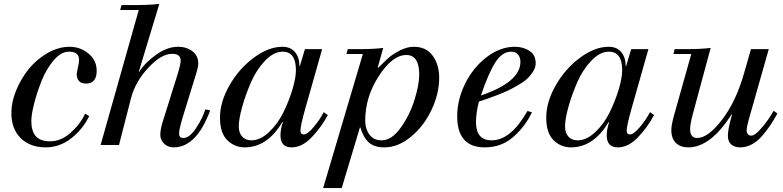

<svg xmlns="http://www.w3.org/2000/svg" viewBox="-20 -741 4003 981"><path d="M415 -160 436 -148Q402 -79 343 -33.5Q284 12 213 12Q134 12 86 -35Q38 -82 38 -164Q38 -219 62.5 -279Q87 -339 127 -388.5Q167 -438 223 -470Q279 -502 336 -502Q390 -502 432 -467.5Q474 -433 474 -379Q474 -314 419 -314Q395 -314 383.5 -327.5Q372 -341 372 -362Q372 -369 378 -395.5Q384 -422 384 -435Q384 -477 332 -477Q292 -477 254.5 -433Q217 -389 193 -329Q169 -269 154.5 -212Q140 -155 140 -123Q140 -71 163 -45Q186 -19 237 -19Q291 -19 340 -62Q389 -105 415 -160Z M494 0 689 -690H594L601 -715H682Q739 -715 794 -721L689 -374L691 -372V-374Q722 -422 778.5 -462Q835 -502 890 -502Q932 -502 962.5 -479.5Q993 -457 993 -417Q993 -401 985 -374L913 -140Q895 -80 895 -59Q895 -36 917 -36Q949 -36 982.5 -87.5Q1016 -139 1029 -182L1054 -177Q984 12 867 12Q838 12 818.5 -7Q799 -26 799 -53Q799 -81 813 -124L891 -373Q903 -413 903 -431Q903 -466 860 -466Q803 -466 736.5 -393.5Q670 -321 649 -238L588 0Z M1538 -490H1626L1540 -187Q1515 -98 1515 -74Q1515 -54 1532 -54Q1551 -54 1583.5 -93Q1616 -132 1634 -168L1655 -153Q1621 -90 1572 -39Q1523 12 1470 12Q1413 12 1413 -49Q1413 -80 1425 -116L1423 -118Q1346 12 1230 12Q1179 12 1141.5 -24.5Q1104 -61 1104 -140Q1104 -220 1152.5 -305Q1201 -390 1276.5 -446Q1352 -502 1423 -502Q1465 -502 1487.5 -474.5Q1510 -447 1510 -403H1512ZM1200 -94Q1200 -63 1217 -43.5Q1234 -24 1264 -24Q1310 -24 1354.5 -66Q1399 -108 1428 -167Q1457 -226 1474.5 -285Q1492 -344 1492 -382Q1492 -477 1424 -477Q1379 -477 1335 -431.5Q1291 -386 1263 -322Q1235 -258 1217.5 -195.5Q1200 -133 1200 -94Z M1631 220 1834 -465H1750L1757 -490H1827Q1884 -490 1938 -496L1910 -396L1912 -394Q1947 -429 1966 -446Q1985 -463 2022 -482.5Q2059 -502 2094 -502Q2158 -502 2191 -456Q2224 -410 2224 -344Q2224 -263 2185 -180Q2146 -97 2080 -42.5Q2014 12 1944 12Q1892 12 1864.5 -13Q1837 -38 1821 -90H1819L1726 220ZM2122 -360Q2122 -460 2056 -460Q1985 -460 1915.5 -352.5Q1846 -245 1846 -125Q1846 -83 1867.5 -53.5Q1889 -24 1930 -24Q1982 -24 2028.5 -90Q2075 -156 2098.5 -233Q2122 -310 2122 -360Z M2675 -174 2698 -167Q2661 -91 2600.5 -39.5Q2540 12 2457 12Q2316 12 2316 -147Q2316 -232 2357 -314.5Q2398 -397 2467 -449.5Q2536 -502 2610 -502Q2654 -502 2685.5 -481Q2717 -460 2717 -418Q2717 -397 2704 -376Q2691 -355 2674 -339Q2657 -323 2626.5 -305.5Q2596 -288 2575 -278Q2554 -268 2517.5 -254Q2481 -240 2468.5 -236Q2456 -232 2427 -222Q2412 -164 2412 -117Q2412 -24 2492 -24Q2590 -24 2675 -174ZM2639 -425Q2639 -448 2626.5 -462.5Q2614 -477 2592 -477Q2545 -477 2510 -421Q2475 -365 2437 -253Q2639 -322 2639 -425Z M3205 -490H3293L3207 -187Q3182 -98 3182 -74Q3182 -54 3199 -54Q3218 -54 3250.5 -93Q3283 -132 3301 -168L3322 -153Q3288 -90 3239 -39Q3190 12 3137 12Q3080 12 3080 -49Q3080 -80 3092 -116L3090 -118Q3013 12 2897 12Q2846 12 2808.5 -24.5Q2771 -61 2771 -140Q2771 -220 2819.5 -305Q2868 -390 2943.5 -446Q3019 -502 3090 -502Q3132 -502 3154.5 -474.5Q3177 -447 3177 -403H3179ZM2867 -94Q2867 -63 2884 -43.5Q2901 -24 2931 -24Q2977 -24 3021.5 -66Q3066 -108 3095 -167Q3124 -226 3141.5 -285Q3159 -344 3159 -382Q3159 -477 3091 -477Q3046 -477 3002 -431.5Q2958 -386 2930 -322Q2902 -258 2884.5 -195.5Q2867 -133 2867 -94Z M3908 -490 3804 -124Q3795 -92 3795 -73Q3795 -62 3802 -55Q3809 -48 3819 -48Q3835 -48 3861 -76Q3887 -104 3903.5 -128.5Q3920 -153 3933 -175L3952 -161Q3933 -127 3917.5 -103.5Q3902 -80 3877 -50Q3852 -20 3822.5 -4Q3793 12 3761 12Q3733 12 3716 -3Q3699 -18 3699 -47Q3699 -82 3720 -155L3718 -157Q3611 12 3497 12Q3457 12 3433.5 -10.5Q3410 -33 3410 -78Q3410 -101 3424 -152L3512 -465H3421L3427 -490H3499Q3556 -490 3611 -496L3519 -155Q3506 -105 3506 -81Q3506 -36 3542 -36Q3598 -36 3669.5 -129.5Q3741 -223 3782 -368L3817 -490Z"/></svg>

Font: Justus
Style: ItalicOldstyle
Weight: 400
Italic angle: -12°
Version: Version 001.001